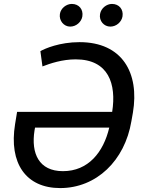

<svg xmlns="http://www.w3.org/2000/svg" viewBox="-20 -953 736 983"><path d="M387.1 -737.2C285.2 -737.2 209.5 -704.2 186.8 -691.1L197.4 -612.9C236.9 -628.2 298.7 -649.1 367.5 -649.1C536.2 -649.1 576.7 -522.7 554.3 -380.3H67.5L57.2 -317.5C24.5 -116.5 113.3 9.9 288 9.9C473.4 9.9 619 -130.3 652.7 -332.4L660.5 -376.4C694.6 -579.5 606.2 -737.2 387.1 -737.2ZM156.6 -284.1 159.4 -299.7H539.4C509.6 -173.3 431.8 -76.7 302.2 -76.7C179 -76.7 138.5 -167.6 156.6 -284.1ZM286.6 -881C281.6 -847.3 306.8 -816.8 339.1 -816.8C371.1 -816.8 397 -841.3 401.6 -869C407.3 -905.2 383.9 -932.9 347.7 -932.9C320 -932.9 290.8 -911.2 286.6 -881ZM492.2 -881C486.2 -845.9 512.4 -816.8 544.7 -816.8C576.7 -816.8 602.6 -841.3 607.2 -869C612.9 -905.2 589.5 -932.9 553.3 -932.9C525.6 -932.9 497.2 -911.2 492.2 -881Z"/></svg>

Font: Margiela Sans Text
Style: Italic
Weight: 400
Italic angle: -9.39999°
Designer: Stefan Endress, Andreas Faust
Version: Version 1.100;FEAKit 1.0